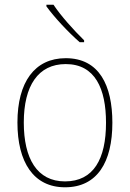

<svg xmlns="http://www.w3.org/2000/svg" viewBox="-20 -785 552 815"><path d="M207 -765H177V-758C211 -711 270 -648 318 -606H337V-614C294 -656 238 -718 207 -765ZM457 -264C457 -423 401 -538 259 -538C127 -538 54 -436 54 -265C54 -97 122 10 256 10C393 10 457 -97 457 -264ZM81 -265C81 -421 142 -513 259 -513C384 -513 430 -408 430 -264C430 -110 377 -15 256 -15C137 -15 81 -112 81 -265Z"/></svg>

Font: Noto Sans Devanagari SemiCondensed Thin
Style: Regular
Weight: 100
Width: 4
Designer: Jelle Bosma - Monotype Design Team
Foundry: Monotype Imaging Inc.
Version: Version 2.004